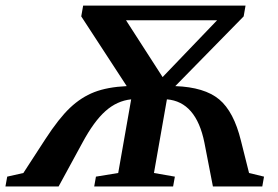

<svg xmlns="http://www.w3.org/2000/svg" viewBox="-70 -675 1008 695"><path d="M879.4 0H700.7L669.9 -158.7Q640.1 -306.6 534.2 -315.4L487.3 -48.8L563 -35.6L556.6 0H271L277.3 -35.6L357.9 -48.8L404.8 -315.4Q353.5 -310.1 311.8 -272.9Q270 -235.8 228.5 -158.7L142.1 0H-50.3L-43.9 -35.6L14.6 -48.8L94.2 -171.4Q143.1 -246.6 183.6 -284.9Q224.1 -323.2 271.5 -341.6Q318.8 -359.9 388.7 -363.3L224.1 -615.7L231 -654.8H818.8L812 -615.7L564.5 -363.3Q670.4 -359.4 723.4 -315.2Q776.4 -271 802.2 -165.5L831.5 -48.8L885.7 -35.6ZM518.6 -396 715.8 -601.6H386.2Z"/></svg>

Font: Tinos
Style: Bold Italic
Weight: 700
Italic angle: -16.333°
Designer: Steve Matteson
Foundry: Monotype Imaging Inc.
Version: Version 1.23